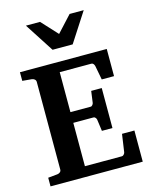

<svg xmlns="http://www.w3.org/2000/svg" viewBox="-133 -1003 864 1090"><g transform="rotate(-15 299.0 -458.5)"><path d="M567.9 0H25.9V-50.8L81.1 -56.2Q89.8 -57.1 96.9 -62.7Q104 -68.4 104 -78.1V-592.8Q104 -602.5 96.9 -608.4Q89.8 -614.3 81.1 -615.2L25.9 -620.1V-670.9H536.1V-511.2H463.9L448.2 -594.2Q446.3 -601.6 441.7 -607.2Q437 -612.8 430.2 -612.8H244.1V-377.9H362.8Q369.6 -377.9 374.5 -384.5Q379.4 -391.1 379.9 -396L389.2 -463.9H451.2V-229H389.2L379.9 -296.9Q379.4 -302.2 374.5 -308.6Q369.6 -314.9 362.8 -314.9H244.1V-60.1H461.9Q468.3 -60.1 473.9 -66.9Q479.5 -73.7 480 -79.1L495.1 -183.1H567.9ZM466.8 -917.5 356 -746.1H237.8L127 -917.5H210L296.9 -823.2L383.8 -917.5Z"/></g></svg>

Font: Charis
Style: Bold
Weight: 700
Designer: Walt Agee, Miriam Martin, Annie Olsen, Victor Gaultney, Lorna Priest, Alan Ward, Bob Hallissy, Martin Hosken, Sharon Cor
Foundry: SIL Global
Version: Version 7.000